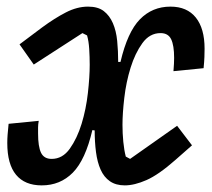

<svg xmlns="http://www.w3.org/2000/svg" viewBox="-20 -548 640 580"><path d="M106 12Q55 12 28.5 -20Q2 -52 2 -116Q2 -129 3 -141.5Q4 -154 6 -174L97 -183Q95 -172 95 -162.5Q95 -153 95 -145Q95 -105 104 -86.5Q113 -68 136 -68Q169 -68 191 -99Q213 -130 226.5 -174Q240 -218 245.5 -267Q251 -316 251 -352Q251 -376 249.5 -400Q248 -424 243 -441L229 -448L82 -353L39 -414L107 -465Q145 -493 179 -510.5Q213 -528 246 -528Q276 -528 293.5 -514.5Q311 -501 321 -478Q331 -455 334 -424.5Q337 -394 337 -361H344Q365 -451 402.5 -489.5Q440 -528 495 -528Q545 -528 571.5 -495Q598 -462 598 -401Q598 -390 597.5 -376Q597 -362 595 -342L504 -333Q505 -345 505.5 -355Q506 -365 506 -373Q506 -411 497 -429.5Q488 -448 465 -448Q432 -448 410 -417.5Q388 -387 374.5 -343.5Q361 -300 355.5 -252.5Q350 -205 350 -171Q350 -145 352.5 -119.5Q355 -94 360 -75L373 -68L515 -168L560 -109L510 -65Q459 -20 422.5 -4Q386 12 357 12Q330 12 312 -0.5Q294 -13 284 -35.5Q274 -58 270 -88.5Q266 -119 266 -154L259 -155Q238 -65 200 -26.5Q162 12 106 12Z"/></svg>

Font: IBM Plex Mono Medium
Style: Italic
Weight: 500
Italic angle: -9°
Monospace: yes
Designer: Mike Abbink, Paul van der Laan, Pieter van Rosmalen
Foundry: Bold Monday
Version: Version 2.3